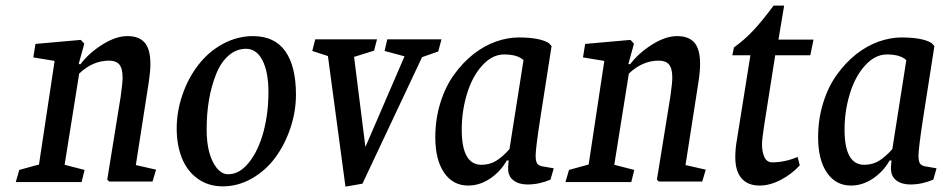

<svg xmlns="http://www.w3.org/2000/svg" viewBox="-20 -659 3415 695"><path d="M471.7 -61.5 544.9 -44.9 532.2 -2H375L368.2 -8.8L417 -310.5Q423.8 -359.9 423.8 -377Q423.8 -411.1 412.1 -425.3Q400.4 -439.5 375 -439.5Q315.4 -439.5 266.6 -392.6L213.9 -62.5L286.1 -43.9L275.4 0H37.1L49.8 -43.9L121.1 -63.5L177.7 -438.5L100.6 -451.2L108.4 -500L272.5 -514.6L285.2 -501L264.6 -426.8H271.5Q302.2 -467.3 350.8 -497.8Q399.4 -528.3 441.4 -528.3Q483.4 -528.3 503.9 -504.6Q524.4 -481 524.4 -426.8Q524.4 -400.4 518.6 -362.3Z M934.1 -183.1Q951.7 -250.5 951.7 -324.7Q951.7 -398.4 930.2 -440.4Q908.7 -482.4 870.6 -482.4Q835.9 -482.4 807.9 -458.3Q779.8 -434.1 762.7 -391.6Q728 -305.7 728 -190.4Q728 -99.1 763.2 -52.7Q781.7 -28.3 806.2 -28.3Q847.2 -28.3 881.3 -71Q915.5 -113.8 934.1 -183.1ZM977.1 -89.4Q941.9 -41.5 891.6 -12.9Q841.3 15.6 786.6 15.6Q734.4 15.6 695.8 -12Q657.2 -39.6 638.2 -87.4Q619.6 -134.8 619.6 -194.3Q619.6 -255.4 640.4 -315.9Q661.1 -376.5 697.8 -423.8Q734.4 -471.7 786.6 -500Q838.9 -528.3 896 -528.3Q973.6 -528.3 1012.5 -473.9Q1051.3 -419.4 1051.3 -316.4Q1051.3 -255.9 1031.5 -196.3Q1011.7 -136.7 977.1 -89.4Z M1230.5 16.6 1167 -456.1 1110.4 -474.6 1121.1 -516.6H1344.7L1334 -475.6L1261.7 -453.1L1302.7 -127L1444.3 -455.1L1372.1 -474.6L1381.8 -516.6H1578.1L1566.4 -472.7L1507.8 -452.1L1292 5.9Z M1984.4 -49.8 1972.7 -8.8Q1931.6 8.8 1889.6 8.8Q1858.4 8.8 1838.9 -5.9Q1819.3 -20.5 1819.3 -48.8V-55.7L1821.3 -78.1H1814.5Q1792 -38.1 1754.2 -12.7Q1716.3 12.7 1674.8 12.7Q1619.6 12.7 1587.6 -33.9Q1555.7 -80.6 1555.7 -162.1Q1555.7 -228 1574.2 -287.4Q1592.8 -346.7 1624.5 -390.1Q1688 -477.1 1775.9 -508.8Q1817.9 -523.4 1857.4 -523.4Q1934.1 -523.4 1966.8 -502.9L1976.6 -492.2L1934.6 -223.6Q1918.9 -120.1 1918.9 -95.7Q1918.9 -75.7 1924.3 -67.4Q1929.7 -59.1 1944.3 -56.6ZM1875 -441.4Q1853 -461.9 1804.7 -461.9Q1761.2 -461.9 1724.6 -420.9Q1688 -379.9 1669.4 -315.9Q1651.4 -255.4 1651.4 -189.5Q1651.4 -62.5 1722.7 -62.5Q1752 -62.5 1774.9 -76.2Q1797.9 -89.8 1824.2 -119.1Z M2461.4 -61.5 2534.7 -44.9 2522 -2H2364.7L2357.9 -8.8L2406.7 -310.5Q2413.6 -359.9 2413.6 -377Q2413.6 -411.1 2401.9 -425.3Q2390.1 -439.5 2364.7 -439.5Q2305.2 -439.5 2256.3 -392.6L2203.6 -62.5L2275.9 -43.9L2265.1 0H2026.9L2039.6 -43.9L2110.8 -63.5L2167.5 -438.5L2090.3 -451.2L2098.1 -500L2262.2 -514.6L2274.9 -501L2254.4 -426.8H2261.2Q2292 -467.3 2340.6 -497.8Q2389.2 -528.3 2431.2 -528.3Q2473.1 -528.3 2493.7 -504.6Q2514.2 -481 2514.2 -426.8Q2514.2 -400.4 2508.3 -362.3Z M2818.4 -638.7 2797.9 -515.6H2924.8L2913.1 -459H2786.1L2746.1 -205.1Q2738.3 -153.3 2738.3 -137.7Q2738.3 -107.9 2747.3 -89.6Q2756.3 -71.3 2775.4 -71.3Q2820.3 -71.3 2867.2 -90.8L2875 -60.5Q2846.7 -29.3 2806.9 -8.3Q2767.1 12.7 2729.5 12.7Q2687 12.7 2664.3 -13.4Q2641.6 -39.6 2641.6 -89.8Q2641.6 -121.1 2647.5 -153.3L2696.3 -459H2630.9L2636.7 -487.3Q2674.3 -514.2 2706.8 -548.8Q2739.3 -583.5 2780.3 -638.7Z M3370.1 -49.8 3358.4 -8.8Q3317.4 8.8 3275.4 8.8Q3244.1 8.8 3224.6 -5.9Q3205.1 -20.5 3205.1 -48.8V-55.7L3207 -78.1H3200.2Q3177.7 -38.1 3139.9 -12.7Q3102.1 12.7 3060.5 12.7Q3005.4 12.7 2973.4 -33.9Q2941.4 -80.6 2941.4 -162.1Q2941.4 -228 2960 -287.4Q2978.5 -346.7 3010.3 -390.1Q3073.7 -477.1 3161.6 -508.8Q3203.6 -523.4 3243.2 -523.4Q3319.8 -523.4 3352.5 -502.9L3362.3 -492.2L3320.3 -223.6Q3304.7 -120.1 3304.7 -95.7Q3304.7 -75.7 3310.1 -67.4Q3315.4 -59.1 3330.1 -56.6ZM3260.7 -441.4Q3238.8 -461.9 3190.4 -461.9Q3147 -461.9 3110.4 -420.9Q3073.7 -379.9 3055.2 -315.9Q3037.1 -255.4 3037.1 -189.5Q3037.1 -62.5 3108.4 -62.5Q3137.7 -62.5 3160.6 -76.2Q3183.6 -89.8 3210 -119.1Z"/></svg>

Font: Neuton
Style: Italic
Weight: 400
Italic angle: -9°
Designer: Brian M Zick
Version: Version 1.32